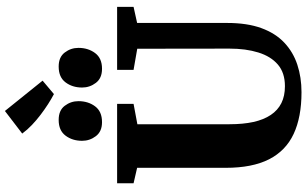

<svg xmlns="http://www.w3.org/2000/svg" viewBox="-253 -987 1248 782"><g transform="rotate(-90 371.0 -596.0)"><path d="M386.5 8Q285 8 216.5 -24Q148 -56 113.2 -124.2Q78.5 -192.5 78.5 -300.5V-661.5L15.5 -676V-743H339V-676L256 -660.5V-285Q256 -230 265.2 -188Q274.5 -146 293.8 -117.2Q313 -88.5 342 -74Q371 -59.5 411 -59.5Q465.5 -59.5 499 -88.2Q532.5 -117 548.2 -167.8Q564 -218.5 564 -285.5L563.5 -661L477.5 -676V-743H734V-676L668.5 -661.5V-294.5Q668.5 -213 647.5 -155.5Q626.5 -98 588.2 -62Q550 -26 498.5 -9Q447 8 386.5 8ZM264 -804.5Q226.5 -804.5 207.5 -829.5Q188.5 -854.5 188.5 -885.5Q188.5 -925 209.5 -953Q230.5 -981 273 -981H274Q312.5 -981 331.2 -956.2Q350 -931.5 350 -900.5Q350 -861 329 -832.8Q308 -804.5 265 -804.5ZM481.5 -804.5Q443.5 -804.5 424.5 -829.5Q405.5 -854.5 405.5 -885.5Q405.5 -925 426.5 -953Q447.5 -981 490.5 -981H491.5Q529.5 -981 548.2 -956.2Q567 -931.5 567 -900.5Q567 -861 546 -832.8Q525 -804.5 482.5 -804.5ZM378.5 -1000.5Q359.5 -1010.5 338 -1024.2Q316.5 -1038 294.8 -1054.5Q273 -1071 253.2 -1089.8Q233.5 -1108.5 218 -1129.5L310 -1200L433.5 -1046.5L379 -1000.5Z"/></g></svg>

Font: Merriweather 24pt Black
Style: Regular
Weight: 900
Designer: Eben Sorkin
Foundry: Eben Sorkin
Version: Version 2.100